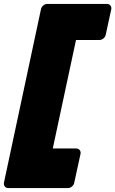

<svg xmlns="http://www.w3.org/2000/svg" viewBox="-61 -796 586 975"><path d="M-19 159Q-30 159 -36.5 151Q-43 143 -41 132L147 -749Q149 -760 158.5 -768Q168 -776 179 -776H482Q493 -776 499.5 -768Q506 -760 504 -749L476 -620Q474 -609 464.5 -601Q455 -593 444 -593H325L207 -42H326Q337 -42 343.5 -34Q350 -26 348 -15L316 132Q314 143 304.5 151Q295 159 284 159Z"/></svg>

Font: Rubik Light Black
Style: Italic
Weight: 900
Italic angle: -12°
Version: Version 2.104